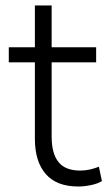

<svg xmlns="http://www.w3.org/2000/svg" viewBox="-20 -671 395 699"><path d="M265 8Q186 8 146.5 -37.5Q107 -83 107 -166V-444H12V-499H107V-651H168V-499H330V-444H168V-174Q168 -112 193 -81Q218 -50 272 -50Q291 -50 308 -54Q325 -58 340 -64L351 -12Q338 -3 313 2.5Q288 8 265 8Z"/></svg>

Font: Nunitoga
Style: Light
Weight: 300
Designer: Vernon Adams
Foundry: Vernon Adams
Version: Version 1.0